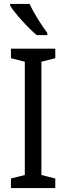

<svg xmlns="http://www.w3.org/2000/svg" viewBox="-20 -963 340 983"><path d="M131 -943H32V-934C57 -893 126 -818 168 -783H222V-795C193 -832 152 -898 131 -943ZM263 0V-49L192 -67V-647L263 -665V-714H36V-665L107 -647V-67L36 -49V0Z"/></svg>

Font: Noto Sans Devanagari UI Condensed
Style: Regular
Weight: 400
Width: 3
Designer: Jelle Bosma - Monotype Design Team
Foundry: Monotype Imaging Inc.
Version: Version 2.004